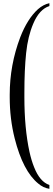

<svg xmlns="http://www.w3.org/2000/svg" viewBox="-20 -838 330 1205"><path d="M290 347Q251 341 220 314Q124 236 72 30Q41 -93 41 -228Q41 -228 41 -244Q41 -430 107 -604Q152 -720 218 -780Q252 -810 290 -818V-800Q227 -780 189 -690Q155 -611 144 -505Q133 -399 133 -255V-228Q133 -33 165 115Q177 169 194 211Q230 303 290 323Z"/></svg>

Font: Indiction Unicode
Style: Normal
Weight: 500
Version: Version 1.1